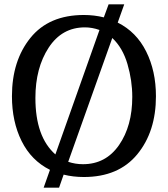

<svg xmlns="http://www.w3.org/2000/svg" viewBox="-20 -801 773 884"><path d="M35 -358Q35 -521 120 -626.5Q205 -732 366 -732Q414 -732 458 -721L480 -781H552L522 -697Q608 -654 653 -564Q698 -474 698 -358Q698 -195 612 -90.5Q526 14 366 14Q317 14 273 3L252 63H181L210 -19Q124 -62 79.5 -151.5Q35 -241 35 -358ZM143 -350Q143 -171 235 -90L438 -663Q404 -675 371 -675Q265 -675 204 -581.5Q143 -488 143 -350ZM589 -355Q589 -430 567 -505.5Q545 -581 497 -626L294 -56Q327 -45 362 -45Q467 -45 528 -133Q589 -221 589 -355Z"/></svg>

Font: Gabriela
Style: Regular
Weight: 400
Designer: Eduardo Rodriguez Tunni
Foundry: Eduardo Rodriguez Tunni
Version: Version 1.003